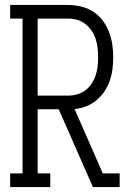

<svg xmlns="http://www.w3.org/2000/svg" viewBox="-20 -755 540 775"><path d="M21 0V-55H71V-680H21V-735H254Q280 -735 306 -729Q332 -723 354.5 -709Q377 -695 393.5 -673.5Q410 -652 419.5 -627.5Q429 -603 433 -577Q437 -551 437 -524Q437 -500 434 -476Q431 -452 423 -429Q415 -406 401.5 -386Q388 -366 369.5 -350.5Q351 -335 328 -326Q305 -317 281 -315L395 -55H463V0H355L217 -314H132V-55H183V0ZM132 -369H254Q273 -369 291 -374Q309 -379 324 -390Q339 -401 349.5 -417Q360 -433 366 -450.5Q372 -468 374 -487Q376 -506 376 -524Q376 -543 374 -561.5Q372 -580 366 -598Q360 -616 349.5 -631.5Q339 -647 324 -658.5Q309 -670 291 -675Q273 -680 254 -680H132Z"/></svg>

Font: Iosevka Slab Light
Style: Regular
Weight: 300
Monospace: yes
Designer: Belleve Invis
Foundry: Belleve Invis
Version: Version 11.1.0; ttfautohint (v1.8.3)